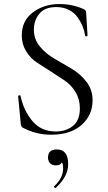

<svg xmlns="http://www.w3.org/2000/svg" viewBox="-20 -656 534 952"><path d="M148 -508Q148 -461 178 -425Q208 -389 251 -364.5Q294 -340 336.5 -314.5Q379 -289 409 -250Q439 -211 439 -159Q439 -85 384.5 -36.5Q330 12 233 12Q159 12 93 -23Q84 -28 83 -42L70 -178Q69 -182 74 -183Q81 -185 82 -180Q97 -108 140.5 -56Q184 -4 256 -4Q307 -4 341.5 -31.5Q376 -59 376 -119Q376 -164 354.5 -199.5Q333 -235 301 -256.5Q269 -278 232 -301.5Q195 -325 163 -346Q131 -367 109.5 -402Q88 -437 88 -480Q88 -554 143.5 -595Q199 -636 274 -636Q337 -636 392 -612Q407 -606 407 -595L414 -480Q414 -478 411 -476.5Q408 -475 405 -476Q402 -477 402 -480Q399 -502 390 -524.5Q381 -547 365 -570Q349 -593 321.5 -607Q294 -621 259 -621Q203 -621 175.5 -588.5Q148 -556 148 -508ZM262 85Q318 85 318 158Q318 219 257 275Q253 277 249.5 273.5Q246 270 249 267Q293 227 293 178Q293 158 287 149Q280 164 257 164Q239 164 228.5 153.5Q218 143 218 125Q218 85 262 85Z"/></svg>

Font: Cormorant
Style: Regular
Weight: 400
Designer: Christian Thalmann (Catharsis Fonts)
Version: Version 1.000;PS 001.000;hotconv 1.0.70;makeotf.lib2.5.58329